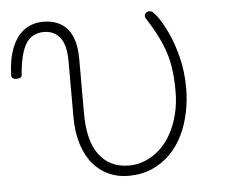

<svg xmlns="http://www.w3.org/2000/svg" viewBox="-100 -568 748 637"><g transform="rotate(-5 274.0 -250.0)"><path d="M303 19Q268 19 238 5.5Q208 -8 185.5 -34.5Q163 -61 150.5 -101Q138 -141 138 -193V-376Q138 -431 118.5 -456Q99 -481 64 -481Q40 -481 22 -468Q4 -455 -6.5 -425Q-17 -395 -21 -345Q-21 -340 -25.5 -337Q-30 -334 -40 -334Q-47 -334 -51.5 -337.5Q-56 -341 -56 -346Q-54 -403 -38.5 -440.5Q-23 -478 3.5 -496.5Q30 -515 66 -515Q91 -515 111 -507Q131 -499 145 -483Q159 -467 166.5 -441.5Q174 -416 174 -381V-200Q174 -155 182.5 -120.5Q191 -86 208.5 -62.5Q226 -39 251 -27Q276 -15 309 -15Q337 -15 363 -26Q389 -37 411 -57Q433 -77 449 -106Q465 -135 474 -170.5Q483 -206 483 -248Q483 -294 477 -331Q471 -368 454.5 -407Q438 -446 406 -496Q402 -503 403.5 -508Q405 -513 409.5 -516Q414 -519 418 -519Q426 -519 430 -515.5Q434 -512 444 -500Q460 -479 477.5 -442Q495 -405 507 -357Q519 -309 519 -255Q519 -213 510.5 -172.5Q502 -132 485 -97.5Q468 -63 442 -37Q416 -11 381.5 4Q347 19 303 19Z"/></g></svg>

Font: Playwrite BR Thin
Style: Regular
Weight: 250
Version: Version 1.003